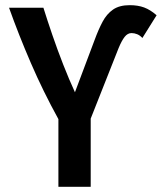

<svg xmlns="http://www.w3.org/2000/svg" viewBox="-20 -723 626 743"><path d="M206 0V-262Q147 -369 99.5 -479Q52 -589 15 -693H148Q163 -645 182.5 -588Q202 -531 224.5 -473.5Q247 -416 270 -366L346 -568Q361 -609 377 -639Q393 -669 417.5 -686Q442 -703 482 -703Q514 -703 538 -694Q562 -685 586 -664L531 -576Q522 -586 511 -590.5Q500 -595 489 -595Q474 -595 462.5 -580.5Q451 -566 439 -537L331 -264V0Z"/></svg>

Font: Ubuntu Sans Mono SemiBold
Style: Regular
Weight: 600
Monospace: yes
Designer: Dalton Maag Ltd
Foundry: Dalton Maag Ltd
Version: Version 1.006